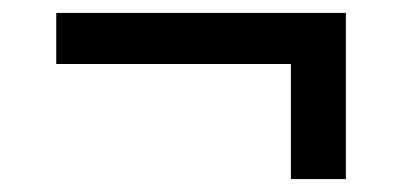

<svg xmlns="http://www.w3.org/2000/svg" viewBox="-20 -410 622 297"><path d="M515 -390V-133H430V-311H67V-390Z"/></svg>

Font: MOST Montserrat Medium
Style: Regular
Weight: 500
Designer: Julieta Ulanovsky
Foundry: Julieta Ulanovsky
Version: Version 8.000;March 11, 2024;FontCreator 15.0.0.2926 64-bit